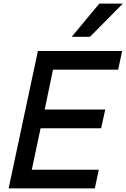

<svg xmlns="http://www.w3.org/2000/svg" viewBox="-20 -1049 704 1069"><path d="M191 -765H660L638 -661H275L229 -439H566L543 -335H206L157 -104H530L508 0H28ZM533 -1029H664L481 -844H379Z"/></svg>

Font: Application Medium
Style: Italic
Weight: 500
Italic angle: -12°
Designer: Wei Huang
Foundry: Wei Huang
Version: Version 0.012